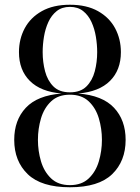

<svg xmlns="http://www.w3.org/2000/svg" viewBox="-20 -780 590 810"><path d="M40 -190Q40 -273 88.8 -325.2Q137.5 -377.5 240 -385.5Q151.5 -393 105.8 -438.8Q60 -484.5 60 -560Q60 -615 84.2 -660.5Q108.5 -706 156.5 -733Q204.5 -760 275 -760Q345.5 -760 393.5 -733Q441.5 -706 465.8 -660.5Q490 -615 490 -560Q490 -484.5 444.2 -438.8Q398.5 -393 310 -385.5Q412.5 -377.5 461.2 -325.2Q510 -273 510 -190Q510 -100 453 -45Q396 10 275 10Q154.5 10 97.2 -45Q40 -100 40 -190ZM160 -560Q160 -518 170.2 -479Q180.5 -440 205.5 -415.2Q230.5 -390.5 275 -390.5Q319.5 -390.5 344.5 -415.2Q369.5 -440 379.8 -479Q390 -518 390 -560Q390 -591.5 384.5 -625Q379 -658.5 366 -687Q353 -715.5 330.8 -733.2Q308.5 -751 275 -751Q241.5 -751 219.2 -733.2Q197 -715.5 184 -687Q171 -658.5 165.5 -625Q160 -591.5 160 -560ZM140 -190Q140 -143 153 -99.2Q166 -55.5 195.8 -27.2Q225.5 1 275 1Q324.5 1 354.2 -27.2Q384 -55.5 397 -99.2Q410 -143 410 -190Q410 -237 397 -280.8Q384 -324.5 354.2 -352.5Q324.5 -380.5 275 -380.5Q225.5 -380.5 195.8 -352.5Q166 -324.5 153 -280.8Q140 -237 140 -190Z"/></svg>

Font: Bodoni* 24pt
Style: Regular
Weight: 400
Version: Version 2.3